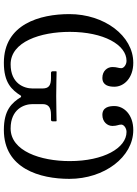

<svg xmlns="http://www.w3.org/2000/svg" viewBox="122 -820 710 994"><g transform="rotate(90 477.0 -323.0)"><path d="M438 -188V-136C438 -93 413 -23 313 -23C196 -23 145 -178 145 -329C145 -505 212 -623 295 -623C315 -623 333 -609 333 -596C333 -581 327 -574 327 -550C327 -524 347 -498 383 -498C422 -498 429 -531 429 -560C429 -610 384 -658 305 -658C165 -658 53 -508 53 -327C53 -175 105 12 305 12C408 12 445 -28 476 -77H482C513 -28 550 12 653 12C853 12 906 -175 906 -327C906 -508 793 -658 653 -658C574 -658 529 -610 529 -560C529 -531 536 -498 575 -498C611 -498 632 -524 632 -550C632 -574 625 -581 625 -596C625 -609 643 -623 663 -623C746 -623 814 -505 814 -329C814 -178 762 -23 645 -23C545 -23 519 -93 519 -136V-188C519 -216 533 -232 574 -232H600C605 -232 608 -235 608 -240V-259L606 -261C606 -261 513 -259 477 -259C438 -259 351 -261 351 -261L349 -259V-240C349 -235 353 -232 357 -232H384C423 -232 438 -220 438 -188Z"/></g></svg>

Font: Libertinus Serif Display
Style: Regular
Weight: 400
Designer: Philipp H. Poll
Foundry: Khaled Hosny
Version: Version 6.1